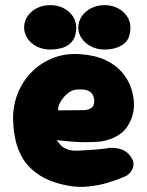

<svg xmlns="http://www.w3.org/2000/svg" viewBox="-20 -712 573 748"><path d="M243 11Q177 -2 135.5 -28.5Q94 -55 71.5 -90.5Q49 -126 40.5 -166Q32 -206 31 -246Q30 -299 48.5 -346.5Q67 -394 102 -430Q137 -466 185.5 -485.5Q234 -505 292 -501Q351 -497 391 -478Q431 -459 455 -431Q479 -403 490 -371Q501 -339 502 -309Q503 -262 477.5 -221Q452 -180 389 -164Q373 -160 353 -159Q333 -158 312 -158Q291 -158 271 -159.5Q251 -161 235.5 -162.5Q220 -164 210.5 -165Q201 -166 201 -166Q205 -161 213 -150.5Q221 -140 238 -132Q255 -124 285 -125Q324 -127 348 -129Q372 -131 385 -132.5Q398 -134 402.5 -135Q407 -136 407 -136Q407 -136 415.5 -136Q424 -136 437.5 -134Q451 -132 465 -124.5Q479 -117 489 -102Q501 -85 500 -71.5Q499 -58 493 -48Q487 -38 480.5 -33Q474 -28 474 -28Q474 -28 453.5 -19Q433 -10 399.5 0Q366 10 325 14.5Q284 19 243 11ZM207 -282 310 -283Q310 -283 313.5 -283.5Q317 -284 323 -285.5Q329 -287 334.5 -290.5Q340 -294 343.5 -300.5Q347 -307 347 -317Q347 -333 340.5 -344Q334 -355 319.5 -360Q305 -365 279 -363Q264 -362 250.5 -353Q237 -344 226.5 -331Q216 -318 210.5 -304.5Q205 -291 207 -282ZM387 -519Q359 -519 336 -530.5Q313 -542 299 -561.5Q285 -581 285 -605Q285 -629 299 -649Q313 -669 336 -680.5Q359 -692 387 -692Q415 -692 438 -680.5Q461 -669 474.5 -649Q488 -629 488 -605Q488 -557 458.5 -538Q429 -519 387 -519ZM175 -519Q147 -519 124 -530.5Q101 -542 87.5 -561.5Q74 -581 74 -605Q74 -629 87.5 -649Q101 -669 124 -680.5Q147 -692 175 -692Q204 -692 227 -680.5Q250 -669 263.5 -649Q277 -629 277 -605Q277 -573 263.5 -554Q250 -535 227 -527Q204 -519 175 -519Z"/></svg>

Font: Sour Gummy Black
Style: Regular
Weight: 900
Designer: Stefie Justprince
Foundry: Eifetstype
Version: Version 1.000